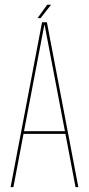

<svg xmlns="http://www.w3.org/2000/svg" viewBox="-20 -768 367 788"><path d="M23.5 0H35L76.5 -218.5H248.5L290 0H301.5L172.5 -676.5H152.5ZM78.5 -229.5 162 -666H163L246.5 -229.5ZM134 -693.5H146.5L189.5 -748.5H173.5Z"/></svg>

Font: Anybody Thin Condensed
Style: Regular
Weight: 100
Width: 3
Version: Version 1.113;gftools[0.9.25]